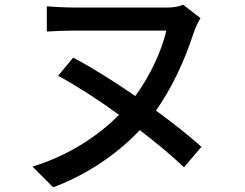

<svg xmlns="http://www.w3.org/2000/svg" viewBox="-20 -741 1040 816"><path d="M291 -496 227 -419C306 -376 398 -317 486 -253C393 -159 266 -78 118 -33L206 55C336 7 471 -78 574 -188C647 -132 713 -77 762 -30L836 -117C785 -163 717 -217 643 -271C706 -361 762 -474 804 -604C812 -628 823 -649 832 -664L758 -721C741 -713 717 -709 694 -709C649 -709 374 -709 296 -709C255 -709 208 -712 179 -714V-607C208 -609 258 -611 296 -611C374 -611 634 -611 687 -611C667 -526 620 -421 555 -333C466 -394 373 -453 291 -496Z"/></svg>

Font: GenYoGothic2 TW M
Style: Regular
Weight: 500
Version: Version 2.100;PS 2.1;hotconv 16.6.51;makeotf.lib2.5.65220 DE